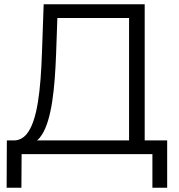

<svg xmlns="http://www.w3.org/2000/svg" viewBox="-20 -720 834 897"><path d="M80 157 81 0H692V157H761V-64H656V-700H184L176 -473C170 -300 155 -154 104 -93C89 -75 70 -65 48 -64H12L11 157ZM153 -64C162 -71 169 -80 176 -91C222 -163 236 -308 242 -466L248 -636H583V-64Z"/></svg>

Font: Montserrat Z
Style: Regular
Weight: 400
Designer: Julieta Ulanovsky
Foundry: Julieta Ulanovsky
Version: Version 8.000